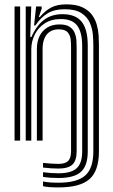

<svg xmlns="http://www.w3.org/2000/svg" viewBox="-20 -629 505 859"><path d="M241.6 209.5Q216.8 209.5 199.8 208.1Q182.9 206.7 172.5 203.9V182.9Q186.2 185.8 203.1 187.1Q220 188.4 241.6 188.4Q325.2 188.4 361.4 156Q397.6 123.6 397.6 48.5V-426.7Q397.6 -446.2 395.5 -473.4Q393.3 -500.5 382 -526.8Q370.8 -553 344.2 -570.4Q317.7 -587.7 269 -587.7Q223.5 -587.7 192.9 -569.3Q162.3 -550.9 138.4 -515.1H132.5L141.5 -600H166.3L166.7 -591.2L153.6 -552.7H158.2Q181.8 -581.2 209 -595.3Q236.1 -609.5 276.9 -609.5Q320.9 -609.5 348.6 -596.4Q376.3 -583.4 391.5 -562.5Q406.8 -541.7 413.3 -517.5Q419.8 -493.4 421.2 -470.6Q422.6 -447.9 422.6 -431.6V48.5Q422.6 134.9 380.6 172.2Q338.7 209.5 241.6 209.5ZM45.1 0V-600H70.1V0ZM241.6 125.1Q226.4 125.1 209.6 124.1Q192.7 123 172.5 120.6V99.9Q194.6 102 211.4 103.1Q228.2 104.2 241.6 104.2Q271.7 104.2 284.7 91.3Q297.7 78.4 297.9 48.5V-415.6Q298.1 -432.3 296.3 -451.4Q294.5 -470.5 283 -484.1Q271.6 -497.7 242.6 -497.7Q220 -497.7 204.1 -487.8Q188.2 -477.9 179.7 -459.2Q171.2 -440.6 170.6 -414V0H145V-411.4Q145.1 -443.5 157.1 -467.9Q169.2 -492.2 191.8 -506Q214.4 -519.7 246.2 -519.7Q275.8 -519.7 291.7 -509Q307.6 -498.3 314.1 -481.9Q320.7 -465.6 321.8 -448.1Q322.9 -430.6 322.9 -417.1V48.5Q322.7 89.7 303.9 107.4Q285 125.1 241.6 125.1ZM241.6 167.4Q222.5 167.4 205.5 166.2Q188.5 164.9 172.5 162.3V141.5Q190.7 143.9 207.5 145.1Q224.4 146.3 241.6 146.3Q298.6 146.3 323.1 123.6Q347.7 101 347.7 48.5V-421.9Q347.7 -485.1 325.3 -514.5Q303 -543.8 252.4 -543.8Q209.7 -543.8 180.2 -524.5Q150.7 -505.2 135.5 -474.5Q120.3 -443.8 120 -409.2V0H95.1V-600H119.8L115.2 -463.9H121Q141.8 -512.8 176 -539.4Q210.1 -566 261.7 -565.6Q319.5 -564.9 346.1 -530.8Q372.6 -496.7 372.6 -425.1V48.5Q372.6 112.3 342.2 139.8Q311.8 167.4 241.6 167.4Z"/></svg>

Font: Big Shoulders Inline Thin
Style: Regular
Weight: 100
Designer: Patric King
Foundry: XO Type Co
Version: Version 2.002